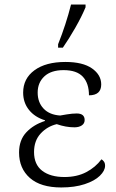

<svg xmlns="http://www.w3.org/2000/svg" viewBox="-20 -816 513 846"><path d="M236 -621Q271 -709 293 -796H357V-784Q340 -743 312 -694Q284 -645 257 -606H236ZM64 -144Q64 -199 96 -233Q128 -267 178 -283V-286Q133 -300 107.5 -332Q82 -364 82 -408Q82 -470 132 -506.5Q182 -543 268 -543Q345 -543 385.5 -514.5Q426 -486 426 -444Q426 -396 372 -396Q372 -449 345 -478Q318 -507 260 -507Q205 -507 175.5 -479.5Q146 -452 146 -408Q146 -365 172 -337.5Q198 -310 245 -307Q250 -308 274.5 -312Q299 -316 318 -316Q353 -316 353 -287Q353 -272 340.5 -263.5Q328 -255 308 -255Q270 -255 230 -269Q188 -259 159 -227.5Q130 -196 130 -146Q130 -91 166 -63.5Q202 -36 264 -36Q319 -36 360 -57.5Q401 -79 427 -114Q433 -111 438 -104Q443 -97 443 -86Q443 -64 420 -41.5Q397 -19 353 -4.5Q309 10 250 10Q159 10 111.5 -32Q64 -74 64 -144Z"/></svg>

Font: Noto Serif Light
Style: Regular
Weight: 300
Designer: Monotype Design Team
Foundry: Monotype Imaging Inc.
Version: Version 1.001